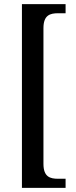

<svg xmlns="http://www.w3.org/2000/svg" viewBox="-20 -780 369 928"><path d="M86 128H297V84H261C222 84 190 75 190 12V-644C190 -707 222 -716 261 -716H297V-760H86Z"/></svg>

Font: Noto Serif Condensed Medium
Style: Regular
Weight: 500
Width: 3
Designer: Monotype Design Team
Foundry: Monotype Imaging Inc.
Version: Version 2.015